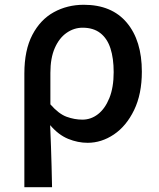

<svg xmlns="http://www.w3.org/2000/svg" viewBox="-20 -584 664 804"><path d="M82 200V-276Q82 -374 115.5 -438Q149 -502 205.5 -533Q262 -564 331 -564Q448 -564 511 -489Q574 -414 574 -284Q574 -190 541.5 -123Q509 -56 457 -21Q405 14 347 14Q306 14 265.5 -2.5Q225 -19 190 -60Q192 -12 193.5 29.5Q195 71 196 112.5Q197 154 198 200ZM325 -83Q361 -83 390.5 -106Q420 -129 438 -173.5Q456 -218 456 -282Q456 -340 442.5 -381.5Q429 -423 400 -445.5Q371 -468 326 -468Q290 -468 259 -446.5Q228 -425 209.5 -383Q191 -341 191 -279V-147Q226 -107 259 -95Q292 -83 325 -83Z"/></svg>

Font: Noto Sans SC Medium
Style: Regular
Weight: 500
Designer: Ryoko NISHIZUKA  (kana, bopomofo & ideographs); Paul D. Hunt (Latin, Greek & Cyrillic); Sandoll Communications , Soo-you
Foundry: Adobe
Version: Version 2.004-H2;hotconv 1.0.118;makeotfexe 2.5.65603